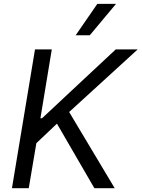

<svg xmlns="http://www.w3.org/2000/svg" viewBox="-20 -986 742 1006"><path d="M42.6 0H130.7L170.5 -235.8L278.4 -338.1L474.4 0H581L342.3 -399.1L701.7 -727.3H586.6L200.3 -366.5H191.8L251.4 -727.3H163.4ZM376.4 -801.1H450.3L588.1 -965.9H490.1Z"/></svg>

Font: Margiela Sans
Style: Italic
Weight: 400
Italic angle: -9.39999°
Designer: Stefan Endress, Andreas Faust
Version: Version 1.100;FEAKit 1.0